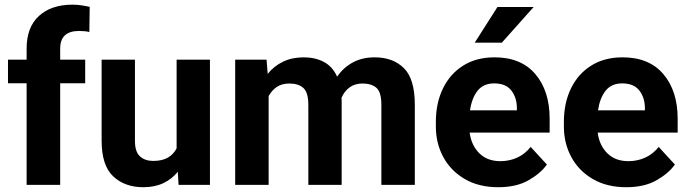

<svg xmlns="http://www.w3.org/2000/svg" viewBox="-20 -780 2904 810"><path d="M233.9 0H92.3V-428.7H13.7V-528.3H92.3V-575.2Q92.3 -665.5 144.5 -712.9Q196.8 -760.3 285.6 -760.3Q305.2 -760.3 323.2 -757.6Q341.3 -754.9 358.4 -751L356.9 -645Q338.9 -649.4 313.5 -649.4Q233.9 -649.4 233.9 -575.2V-528.3H339.4V-428.7H233.9Z M733.4 0 730 -55.2Q705.1 -24.4 668.9 -7.3Q632.8 9.8 584.5 9.8Q506.3 9.8 457.5 -36.1Q408.7 -82 408.7 -187V-528.3H549.3V-186Q549.3 -139.2 570.8 -120.1Q592.3 -101.1 626 -101.1Q665 -101.1 689 -115.5Q712.9 -129.9 725.1 -154.3V-528.3H865.7V0Z M1200.7 -427.7Q1169.4 -427.7 1147.9 -413.3Q1126.5 -398.9 1113.3 -374.5V0H972.2V-528.3H1104.5L1109.4 -468.3Q1135.3 -501 1173.6 -519.5Q1211.9 -538.1 1261.7 -538.1Q1309.6 -538.1 1346.2 -518.8Q1382.8 -499.5 1402.3 -456.5Q1427.7 -494.1 1467.5 -516.1Q1507.3 -538.1 1561 -538.1Q1637.7 -538.1 1683.8 -492.7Q1730 -447.3 1730 -337.4V0H1588.9V-337.4Q1588.9 -392.1 1567.6 -409.9Q1546.4 -427.7 1509.8 -427.7Q1477.1 -427.7 1454.8 -411.4Q1432.6 -395 1420.9 -367.7Q1421.4 -360.4 1421.4 -352.5V0H1280.8V-336.9Q1280.8 -390.6 1259.5 -409.2Q1238.3 -427.7 1200.7 -427.7Z M2082 9.8Q2000 9.8 1940.9 -24.7Q1881.8 -59.1 1850.3 -117.2Q1818.8 -175.3 1818.8 -246.1V-265.6Q1818.8 -345.7 1848.9 -407.2Q1878.9 -468.8 1934.3 -503.4Q1989.7 -538.1 2066.4 -538.1Q2178.7 -538.1 2238.8 -467Q2298.8 -396 2298.8 -279.3V-220.7H1961.4Q1968.3 -167 2002 -133.5Q2035.6 -100.1 2090.8 -100.1Q2128.9 -100.1 2161.9 -115Q2194.8 -129.9 2218.8 -160.2L2287.1 -85.9Q2262.2 -49.8 2210.7 -20Q2159.2 9.8 2082 9.8ZM2064.9 -428.2Q2019 -428.2 1994.6 -397Q1970.2 -365.7 1962.9 -314.5H2160.6V-325.2Q2160.2 -368.7 2137 -398.4Q2113.8 -428.2 2064.9 -428.2ZM1982.9 -600.1 2078.6 -750.5H2231.4L2097.2 -600.1Z M2622.1 9.8Q2540 9.8 2481 -24.7Q2421.9 -59.1 2390.4 -117.2Q2358.9 -175.3 2358.9 -246.1V-265.6Q2358.9 -345.7 2388.9 -407.2Q2418.9 -468.8 2474.4 -503.4Q2529.8 -538.1 2606.4 -538.1Q2718.8 -538.1 2778.8 -467Q2838.9 -396 2838.9 -279.3V-220.7H2501.5Q2508.3 -167 2542 -133.5Q2575.7 -100.1 2630.9 -100.1Q2668.9 -100.1 2701.9 -115Q2734.9 -129.9 2758.8 -160.2L2827.1 -85.9Q2802.2 -49.8 2750.7 -20Q2699.2 9.8 2622.1 9.8ZM2605 -428.2Q2559.1 -428.2 2534.7 -397Q2510.3 -365.7 2502.9 -314.5H2700.7V-325.2Q2700.2 -368.7 2677 -398.4Q2653.8 -428.2 2605 -428.2Z"/></svg>

Font: Vazirmatn RD UI FD
Style: Bold
Weight: 700
Designer: Saber Rastikerdar
Foundry: Saber Rastikerdar
Version: Version 33.003